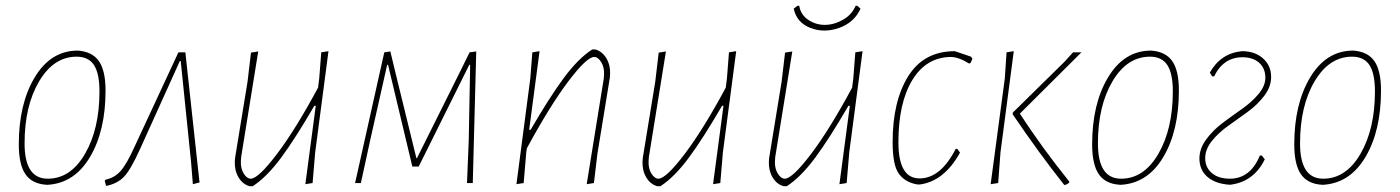

<svg xmlns="http://www.w3.org/2000/svg" viewBox="-20 -633 4841 664"><path d="M245 -458H250Q300 -454 322.5 -421Q345 -388 345 -320Q345 -181 291.5 -90.5Q238 0 146 6H141Q91 3 68 -30.5Q45 -64 45 -134Q45 -273 99.5 -364.5Q154 -456 245 -458ZM245 -437Q166 -437 115.5 -352Q65 -267 65 -137Q65 -15 145 -15Q224 -15 274 -101Q324 -187 324 -317Q324 -379 305 -408Q286 -437 245 -437Z M597 -452H621L670 -2L647 4L641 -70L605 -422H602L465 -119Q433 -48 410 -23Q387 2 347 10L342 -8L346 -12Q376 -18 397 -41.5Q418 -65 446 -127Z M873 -455 814 -90 813 -75Q812 -50 823 -32.5Q834 -15 847 -15Q873 -15 937.5 -100Q1002 -185 1080 -330L1084 -362L1091 -452L1116 -456L1070 -106L1061 0L1036 4L1072 -267H1067Q1002 -155 952.5 -88Q903 -21 854 11H843Q819 4 805 -19.5Q791 -43 792 -74L793 -87L836 -350L848 -451Z M1208 0 1309 -452 1330 -455 1348 -380 1420 -86H1422L1572 -387L1604 -452L1627 -455L1615 0H1595L1601 -145L1606 -409H1603L1428 -57H1406L1322 -409H1319L1262 -156L1228 0Z M1766 4 1814 -362 1821 -452 1846 -456 1810 -184H1815Q1880 -296 1929.5 -363Q1979 -430 2028 -462H2039Q2063 -455 2077 -431.5Q2091 -408 2090 -377L2089 -364L2046 -101L2034 0L2009 4L2068 -361L2069 -376Q2070 -401 2059 -418.5Q2048 -436 2035 -436Q2009 -436 1945 -351Q1881 -266 1802 -120L1800 -106L1791 0Z M2283 -455 2224 -90 2223 -75Q2222 -50 2233 -32.5Q2244 -15 2257 -15Q2283 -15 2347.5 -100Q2412 -185 2490 -330L2494 -362L2501 -452L2526 -456L2480 -106L2471 0L2446 4L2482 -267H2477Q2412 -155 2362.5 -88Q2313 -21 2264 11H2253Q2229 4 2215 -19.5Q2201 -43 2202 -74L2203 -87L2246 -350L2258 -451Z M2945 -613 2956 -603Q2934 -555 2882 -536.5Q2830 -518 2782.5 -536.5Q2735 -555 2725 -603L2738 -613H2744Q2749 -582 2775 -564.5Q2801 -547 2832.5 -547Q2864 -547 2895 -564.5Q2926 -582 2939 -613ZM2720 -455 2661 -90 2660 -75Q2659 -50 2670 -32.5Q2681 -15 2694 -15Q2720 -15 2784.5 -100Q2849 -185 2927 -330L2931 -362L2938 -452L2963 -456L2917 -106L2908 0L2883 4L2919 -267H2914Q2849 -155 2799.5 -88Q2750 -21 2701 11H2690Q2666 4 2652 -19.5Q2638 -43 2639 -74L2640 -87L2683 -350L2695 -451Z M3282 -456 3338 -437 3343 -430 3337 -416 3332 -413Q3295 -436 3268 -436Q3183 -435 3135 -356Q3087 -277 3087 -141Q3087 -16 3160 -16Q3233 -16 3285 -118H3291L3300 -105Q3245 -6 3161 5H3153Q3111 -2 3089 -31.5Q3067 -61 3067 -142Q3067 -283 3121 -369.5Q3175 -456 3282 -456Z M3406 4 3455 -362 3461 -452 3486 -456 3440 -106 3432 0ZM3720 -452 3507 -240Q3583 -123 3678 -5V-2Q3672 4 3663 7L3660 6Q3575 -101 3482 -238L3483 -244L3660 -418L3691 -452Z M3957 -458H3962Q4012 -454 4034.5 -421Q4057 -388 4057 -320Q4057 -181 4003.5 -90.5Q3950 0 3858 6H3853Q3803 3 3780 -30.5Q3757 -64 3757 -134Q3757 -273 3811.5 -364.5Q3866 -456 3957 -458ZM3957 -437Q3878 -437 3827.5 -352Q3777 -267 3777 -137Q3777 -15 3857 -15Q3936 -15 3986 -101Q4036 -187 4036 -317Q4036 -379 4017 -408Q3998 -437 3957 -437Z M4234 6Q4184 3 4156 -21Q4128 -45 4128 -85Q4128 -119 4151.5 -151Q4175 -183 4208.5 -208Q4242 -233 4275.5 -256.5Q4309 -280 4332.5 -308Q4356 -336 4356 -364Q4356 -397 4334.5 -416Q4313 -435 4277 -435Q4211 -435 4179 -369H4172L4164 -382Q4202 -449 4275 -456Q4320 -456 4348 -431Q4376 -406 4376 -367Q4376 -333 4352.5 -302Q4329 -271 4295.5 -246.5Q4262 -222 4228.5 -198.5Q4195 -175 4171.5 -146Q4148 -117 4148 -86Q4148 -54 4171 -34.5Q4194 -15 4233 -15Q4304 -15 4337 -95H4344L4354 -82Q4316 -4 4234 6Z M4656 -458H4661Q4711 -454 4733.5 -421Q4756 -388 4756 -320Q4756 -181 4702.5 -90.5Q4649 0 4557 6H4552Q4502 3 4479 -30.5Q4456 -64 4456 -134Q4456 -273 4510.5 -364.5Q4565 -456 4656 -458ZM4656 -437Q4577 -437 4526.5 -352Q4476 -267 4476 -137Q4476 -15 4556 -15Q4635 -15 4685 -101Q4735 -187 4735 -317Q4735 -379 4716 -408Q4697 -437 4656 -437Z"/></svg>

Font: Alegreya Sans SC Thin
Style: Italic
Weight: 100
Italic angle: -7°
Designer: Juan Pablo del Peral
Foundry: Huerta Tipografica
Version: Version 2.007